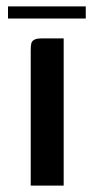

<svg xmlns="http://www.w3.org/2000/svg" viewBox="-20 -580 294 600"><path d="M76 0Q76 -106 76 -211.5Q76 -317 76 -422Q76 -435 77.5 -443Q79 -451 86.5 -455.5Q94 -460 111 -460H179V0ZM5 -522V-560H248V-522Z"/></svg>

Font: Genos Thin Medium
Style: Regular
Weight: 500
Version: Version 1.010